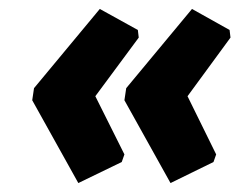

<svg xmlns="http://www.w3.org/2000/svg" viewBox="-20 -445 535 429"><path d="M361 -36 258 -221 262 -248 409 -425 493 -378 495 -361 399 -230 463 -100 457 -83ZM155 -36 52 -221 56 -248 203 -425 288 -378 290 -361 193 -230 258 -100 252 -83Z"/></svg>

Font: Alegreya Sans SC Black
Style: Italic
Weight: 900
Italic angle: -7°
Designer: Juan Pablo del Peral
Foundry: Huerta Tipografica
Version: Version 2.007